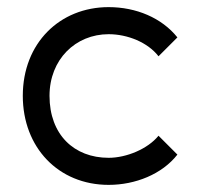

<svg xmlns="http://www.w3.org/2000/svg" viewBox="-20 -502 560 539"><path d="M478 -68 425 -121C395 -84 335 -59 285 -59C188 -59 119 -124 119 -233C119 -335 192 -406 285 -406C338 -406 395 -383 425 -344L478 -397C434 -452 362 -482 285 -482C148 -482 44 -381 44 -233C44 -88 144 17 285 17C360 17 435 -13 478 -68Z"/></svg>

Font: Kreadon Medium
Style: Regular
Weight: 500
Designer: kohakuno
Foundry: StudioGnu
Version: Version 1.000;Glyphs 3.1.2 (3151)